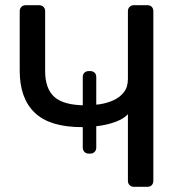

<svg xmlns="http://www.w3.org/2000/svg" viewBox="-20 -720 700 740"><path d="M496 0Q486 0 479.5 -6.5Q473 -13 473 -23V-280Q458 -263 428 -251.5Q398 -240 363 -235Q328 -230 296 -230Q172 -230 114 -285.5Q56 -341 56 -447V-677Q56 -687 62.5 -693.5Q69 -700 79 -700H130Q141 -700 147.5 -693.5Q154 -687 154 -677V-446Q154 -378 190 -346Q226 -314 312 -314Q336 -314 363.5 -318Q391 -322 416 -333Q441 -344 457 -364Q473 -384 473 -416V-677Q473 -687 479.5 -693.5Q486 -700 496 -700H548Q559 -700 565 -693.5Q571 -687 571 -677V-23Q571 -13 565 -6.5Q559 0 548 0ZM322 -128Q312 -128 305.5 -134.5Q299 -141 299 -151V-423Q299 -434 305.5 -440Q312 -446 322 -446H328Q338 -446 344.5 -440Q351 -434 351 -423V-151Q351 -141 344.5 -134.5Q338 -128 328 -128Z"/></svg>

Font: Rubik Light
Style: Regular
Weight: 400
Version: Version 2.101